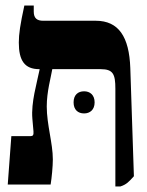

<svg xmlns="http://www.w3.org/2000/svg" viewBox="-20 -667 530 694"><path d="M8 0H163C167 -24 171 -66 171 -91C171 -149 149 -217 149 -282C149 -336 164 -387 169 -417H344C389 -417 397 -399 397 -346V7H415C437 0 446 -10 464 -30L451 -421C447 -534 409 -592 326 -592H136C114 -592 102 -601 102 -625V-647H68C53 -578 48 -544 48 -513C48 -448 69 -417 122 -417H123V-415C113 -365 92 -297 97 -238L101 -192C102 -179 99 -175 91 -175H21ZM246 -297C246 -270 262 -257 284 -257C305 -257 322 -270 322 -297C322 -324 305 -337 284 -337C262 -337 246 -324 246 -297Z"/></svg>

Font: Noto Serif Hebrew ExtraCondensed Black
Style: Regular
Weight: 900
Width: 2
Designer: Monotype Design Team
Foundry: Monotype Imaging Inc.
Version: Version 2.004